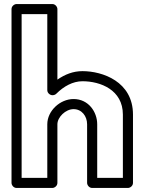

<svg xmlns="http://www.w3.org/2000/svg" viewBox="-20 -905 713 950"><path d="M87 -25V-835H214V-459C214 -443.9 228.3 -434 239 -434H241C247.8 -434 254.8 -437.4 258.7 -441.3C295.7 -478.3 340.9 -503 388 -503C477.1 -503 588 -460.3 588 -338V-25H461V-290C461 -351.3 417.8 -415 344 -415C277.5 -415 214 -356.7 214 -290V-25ZM37 0C37 10.7 46.9 25 62 25H239C249.7 25 264 15.1 264 0V-290C264 -325.3 304.5 -365 344 -365C384.2 -365 411 -330.7 411 -290V0C411 10.7 420.9 25 436 25H613C623.7 25 638 15.1 638 0V-338C638 -501.7 486.9 -553 388 -553C341.9 -553 301.3 -536.9 264 -511V-860C264 -870.7 254.1 -885 239 -885H62C51.3 -885 37 -875.1 37 -860Z"/></svg>

Font: Hussar Ekologiczny
Style: Regular
Weight: 400
Foundry: Cannot Into Space Fonts
Version: Version 0.97